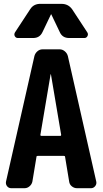

<svg xmlns="http://www.w3.org/2000/svg" viewBox="-20 -990 540 1010"><path d="M297.9 -275.4Q301.8 -275.4 301.8 -280.3L248 -598.6Q248 -599.6 247.1 -599.6Q246.1 -599.6 246.1 -598.6L192.4 -280.3Q192.4 -275.4 196.3 -275.4ZM336.9 -695.3 486.3 -35.2Q489.3 -21.5 480.5 -10.7Q471.7 0 459 0H384.8Q370.1 0 357.9 -9.8Q345.7 -19.5 343.8 -35.2L322.3 -165Q322.3 -169.9 316.4 -169.9H177.7Q171.9 -169.9 171.9 -165L150.4 -35.2Q147.5 -20.5 135.7 -10.3Q124 0 109.4 0H39.1Q25.4 0 17.1 -10.7Q8.8 -21.5 11.7 -35.2L161.1 -695.3Q165 -710 176.8 -720.2Q188.5 -730.5 204.1 -730.5H293.9Q308.6 -730.5 320.8 -720.2Q333 -710 336.9 -695.3ZM303.7 -969.7Q338.9 -969.7 359.4 -941.4L439.5 -819.3Q445.3 -809.6 439.9 -799.8Q434.6 -790 423.8 -790H343.8Q307.6 -790 293.9 -822.3L250 -914.1Q250 -915 249 -915Q248 -915 248 -914.1L204.1 -822.3Q189.5 -790 154.3 -790H74.2Q63.5 -790 58.1 -799.3Q52.7 -808.6 58.6 -819.3L138.7 -941.4Q157.2 -970.7 194.3 -969.7Z"/></svg>

Font: Rounded-L Mgen+ 1mn bold
Style: Bold
Weight: 700
Designer: [Source Han Sans]
Ryoko NISHIZUKA  (kana & ideographs); Paul D. Hunt (Latin, Greek & Cyrillic); Wenlong ZHANG  (bopomofo
Version: Version 1.059.20150602